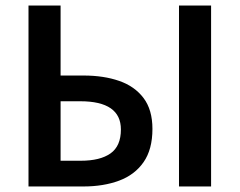

<svg xmlns="http://www.w3.org/2000/svg" viewBox="-20 -674 866 694"><path d="M83 0V-654H199V-401H282Q355 -401 411 -381.5Q467 -362 499 -319.5Q531 -277 531 -208Q531 -134 499 -88Q467 -42 410.5 -21Q354 0 281 0ZM199 -93H272Q342 -93 379.5 -119.5Q417 -146 417 -206Q417 -308 270 -308H199ZM627 0V-654H743V0Z"/></svg>

Font: Source Sans Pro SemiBold
Style: Regular
Weight: 600
Designer: Paul D. Hunt
Foundry: Adobe Systems Incorporated
Version: Version 2.045;hotconv 1.0.109;makeotfexe 2.5.65596